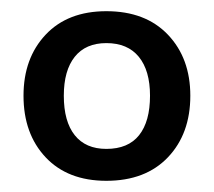

<svg xmlns="http://www.w3.org/2000/svg" viewBox="-20 -730 382 343"><path d="M22 -559Q22 -626 61.5 -668Q101 -710 170 -710Q240 -710 280 -668Q320 -626 320 -559Q320 -491 280 -449Q240 -407 170 -407Q101 -407 61.5 -449Q22 -491 22 -559ZM248 -559Q248 -604 228 -628.5Q208 -653 170 -653Q133 -653 113.5 -628.5Q94 -604 94 -559Q94 -513 113.5 -488.5Q133 -464 170 -464Q209 -464 228.5 -488.5Q248 -513 248 -559Z"/></svg>

Font: wassup Sans
Style: Regular
Weight: 400
Version: Version 2.001